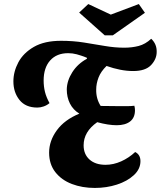

<svg xmlns="http://www.w3.org/2000/svg" viewBox="-20 -905 792 946"><path d="M164 -375Q106 -375 76 -412.5Q46 -450 46 -504Q46 -552 70.5 -598Q95 -644 147 -674Q199 -704 281 -704Q340 -704 393.5 -695.5Q447 -687 496.5 -678.5Q546 -670 592 -670Q630 -670 663 -678.5Q696 -687 725 -714Q753 -688 752 -649Q752 -614 724.5 -584.5Q697 -555 636 -555Q605 -555 572 -561.5Q539 -568 505 -580Q477 -553 465.5 -523Q454 -493 454 -464Q453 -419 476 -383Q496 -383 523.5 -382.5Q551 -382 570 -382Q586 -382 606.5 -382Q627 -382 642 -384Q645 -373 645 -362Q645 -325 621 -306.5Q597 -288 555 -288Q514 -288 459 -303Q392 -256 392 -189Q392 -145 421 -119Q450 -93 500 -93Q539 -93 577 -110Q615 -127 646 -156Q672 -143 672 -111Q672 -72 639.5 -42Q607 -12 556 4.5Q505 21 447 21Q385 21 334 1.5Q283 -18 252.5 -57Q222 -96 222 -153Q222 -211 260 -263Q298 -315 371 -345Q340 -364 324.5 -395Q309 -426 309 -465Q310 -508 336.5 -549.5Q363 -591 409 -616L407 -621Q379 -632 358 -637.5Q337 -643 316 -643Q259 -643 227 -607Q195 -571 195 -508Q195 -479 201.5 -452.5Q208 -426 224 -397Q211 -386 195 -380.5Q179 -375 164 -375ZM496 -731 370 -843 415 -885 526 -833 664 -885 694 -842 536 -731Z"/></svg>

Font: Sansita Swashed SemiBold
Style: Regular
Weight: 600
Designer: Pablo Cosgaya
Foundry: Omnibus-Type
Version: Version 1.003; ttfautohint (v1.8.3)